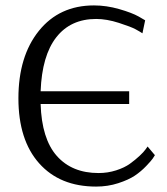

<svg xmlns="http://www.w3.org/2000/svg" viewBox="-20 -679 615 709"><path d="M457 -342V-295H130Q134 -166 190 -103Q246 -40 344 -40Q378 -40 409 -50Q440 -60 460 -74.5Q480 -89 495.5 -103.5Q511 -118 518 -128L525 -138L552 -106Q549 -101 544 -93.5Q539 -86 520 -66Q501 -46 478 -30.5Q455 -15 416.5 -2.5Q378 10 335 10Q201 10 124.5 -76Q48 -162 48 -316Q48 -471 123.5 -565Q199 -659 327 -659Q373 -659 420 -645.5Q467 -632 492 -618L516 -604L506 -556Q497 -562 480.5 -571Q464 -580 419 -594.5Q374 -609 335 -609Q241 -609 188 -541.5Q135 -474 130 -342Z"/></svg>

Font: Arsenal
Style: Regular
Weight: 400
Designer: Andrij Shevchenko
Foundry: Stairsfor.com
Version: Version 1.000